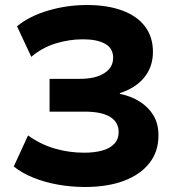

<svg xmlns="http://www.w3.org/2000/svg" viewBox="-20 -736 711 767"><path d="M319 11Q265 11 211.5 1.5Q158 -8 112.5 -26.5Q67 -45 35 -71L92 -195Q142 -159 199 -142.5Q256 -126 316 -126Q357 -126 388 -134.5Q419 -143 436.5 -161.5Q454 -180 454 -208Q454 -248 420 -269Q386 -290 319 -290H178V-421H300Q341 -421 370 -431Q399 -441 415.5 -459.5Q432 -478 432 -505Q432 -543 400 -561Q368 -579 312 -579Q256 -579 202.5 -562.5Q149 -546 105 -509L48 -631Q98 -672 173 -694Q248 -716 327 -716Q409 -716 468.5 -694Q528 -672 559.5 -630Q591 -588 591 -529Q591 -470 557 -427.5Q523 -385 459 -364V-361Q504 -352 538.5 -330Q573 -308 593 -275Q613 -242 613 -195Q613 -130 576.5 -84Q540 -38 474.5 -13.5Q409 11 319 11Z"/></svg>

Font: Nunito Sans 7pt SemiExpanded ExtraBold
Style: Regular
Weight: 800
Width: 6
Designer: Vernon Adams
Foundry: Vernon Adams
Version: Version 3.101;gftools[0.9.27]